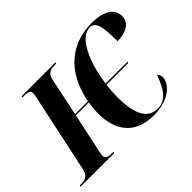

<svg xmlns="http://www.w3.org/2000/svg" viewBox="-163 -1008 1297 1297"><g transform="rotate(-45 485.5 -359.5)"><path d="M670 10C818 10 895 -69 895 -132C895 -148 887 -159 877 -167C845 -80 806 -4 720 -4C629 -4 582 -82 582 -253C582 -289 585 -326 589 -363H797L799 -373H591C614 -549 686 -717 783 -717C841 -717 850 -650 850 -518C931 -519 993 -551 993 -617C993 -681 938 -729 814 -729C561 -729 453 -543 422 -373H299L356 -646C368 -697 398 -704 437 -704H450L452 -714H128L126 -704H138C177 -704 199 -699 199 -674C199 -668 198 -656 193 -634L72 -68C61 -17 29 -10 -7 -10H-19L-22 0H301L303 -10H291C253 -10 231 -15 231 -41C231 -52 234 -66 238 -88L297 -363H421C414 -329 412 -295 412 -264C412 -83 508 10 670 10Z"/></g></svg>

Font: Noto Serif Display Condensed ExtraBold
Style: Italic
Weight: 800
Width: 3
Italic angle: -12°
Designer: Monotype Design Team
Foundry: Monotype Imaging Inc.
Version: Version 2.009